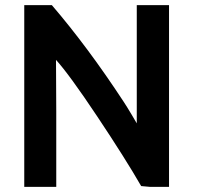

<svg xmlns="http://www.w3.org/2000/svg" viewBox="-20 -718 769 744"><path d="M635 6H560L527 3Q466 -103 357 -266.5Q248 -430 197 -486Q197 -455 197.5 -388Q198 -321 198 -286V6H74V-698H181Q320 -536 459 -324Q471 -306 490 -274Q509 -242 510 -240V-445V-698H635Z"/></svg>

Font: Repo
Style: DemiBold
Weight: 600
Designer: Stefan Peev
Foundry: Context Ltd
Version: Version 001.000